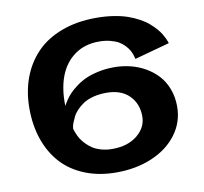

<svg xmlns="http://www.w3.org/2000/svg" viewBox="-86 -884 1053 991"><g transform="rotate(-10 440.0 -389.0)"><path d="M473.1 -668Q397.9 -668 344.7 -629.2Q291.5 -590.3 266.8 -523.7Q242.2 -457 245.1 -370.1Q246.6 -373.5 249.3 -378.9Q252 -384.3 262.9 -400.4Q273.9 -416.5 287.4 -430.9Q300.8 -445.3 324.5 -463.1Q348.1 -481 375.5 -493.7Q402.8 -506.3 442.6 -515.1Q482.4 -523.9 526.9 -523.9Q570.3 -523.9 611.3 -513.9Q652.3 -503.9 689 -483.2Q725.6 -462.4 753.2 -432.6Q780.8 -402.8 796.9 -360.4Q813 -317.9 813 -268.1Q813 -186.5 764.9 -122.1Q716.8 -57.6 633.3 -22.2Q549.8 13.2 446.8 13.2Q354.5 13.2 280.8 -16.8Q207 -46.9 158.9 -100.3Q110.8 -153.8 85.4 -227.5Q60.1 -301.3 60.1 -389.2Q60.1 -477.1 87.4 -550.3Q114.7 -623.5 166.7 -677.2Q218.8 -731 299.1 -761Q379.4 -791 480 -791Q528.3 -791 570.8 -784.4Q613.3 -777.8 644.8 -766.6Q676.3 -755.4 703.1 -740.7Q730 -726.1 748.3 -710.2Q766.6 -694.3 781 -678.2Q795.4 -662.1 804 -647.5Q812.5 -632.8 817.9 -621.6Q823.2 -610.4 825.2 -603.5L827.1 -597.2L643.1 -546.9Q642.6 -549.3 641.8 -553.7Q641.1 -558.1 636.7 -570.8Q632.3 -583.5 625.7 -594.7Q619.1 -606 606 -620.1Q592.8 -634.3 575.7 -644.3Q558.6 -654.3 532 -661.1Q505.4 -668 473.1 -668ZM264.2 -249Q264.6 -246.1 266.1 -241.2Q267.6 -236.3 273.4 -221.7Q279.3 -207 287.4 -193.8Q295.4 -180.7 310.3 -164.8Q325.2 -148.9 343 -137.2Q360.8 -125.5 387.7 -117.7Q414.6 -109.9 445.8 -109.9Q527.3 -109.9 577.1 -150.4Q627 -190.9 627 -249Q627 -315.4 584.5 -358.2Q542 -400.9 464.8 -400.9Q427.2 -400.9 395.8 -392.6Q364.3 -384.3 344 -370.8Q323.7 -357.4 308.3 -341.3Q293 -325.2 284.9 -308.8Q276.9 -292.5 271.7 -279.1Q266.6 -265.6 265.6 -257.3Z"/></g></svg>

Font: Sporting Grotesque
Style: Bold
Weight: 700
Designer: Lucas LE BIHAN
Foundry: Lucas LE BIHAN
Version: Version 2.002;PS 2.2;hotconv 1.0.88;makeotf.lib2.5.647800